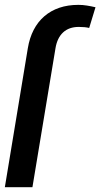

<svg xmlns="http://www.w3.org/2000/svg" viewBox="-55 -781 418 801"><path d="M61.1 -579.9Q68.2 -622.9 85.6 -656.4Q103 -690 130 -713.2Q157 -736.5 192.6 -748.6Q228.3 -760.7 272 -760.7Q290.1 -760.7 307.7 -757.8Q325.3 -755 343.4 -750.7L317.1 -664.4Q300.1 -668.7 273.8 -668.7Q233 -668.7 208.3 -645.8Q183.6 -622.9 176.5 -579.9L80.3 0H-34.8Z"/></svg>

Font: Inter P Medium
Style: Italic
Weight: 500
Italic angle: 9.39999°
Designer: Rasmus Andersson
Foundry: rsms
Version: Version 3.018;git-588b23468